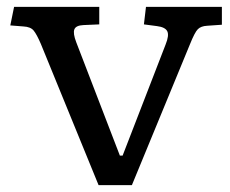

<svg xmlns="http://www.w3.org/2000/svg" viewBox="-20 -539 671 559"><path d="M267 0 99 -411Q87 -439 78 -450Q69 -461 48 -462L10 -465L21 -519H269V-468L223 -466Q201 -465 196.5 -453.5Q192 -442 202 -416L329 -86H337L462 -409Q473 -436 467 -448Q461 -460 437 -463L399 -468L405 -519H626V-467L583 -464Q565 -463 556 -454Q547 -445 533 -410L364 0Z"/></svg>

Font: Literata 7pt
Style: Regular
Weight: 400
Designer: Latin by Veronika Burian and Jose Scaglione. Greek by Irene Vlachou. Cyrillic by Vera Evstafieva.
Foundry: TypeTogether
Version: Version 3.002